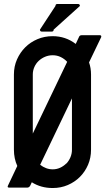

<svg xmlns="http://www.w3.org/2000/svg" viewBox="-20 -960 530 966"><path d="M116 -16H27Q15 -16 20 -26L67 -125Q50 -162 50 -207V-585Q50 -626 65.5 -661Q81 -696 107 -722Q133 -748 168.5 -763Q204 -778 245 -778Q310 -778 361 -739L377 -773Q380 -783 392 -783H481Q492 -783 489 -773L428 -646Q433 -632 435.5 -616.5Q438 -601 438 -585V-207Q438 -166 423 -131Q408 -96 382 -70Q356 -44 321 -29Q286 -14 245 -14Q186 -14 140 -43L132 -26Q127 -16 116 -16ZM245 -682Q225 -682 207 -674.5Q189 -667 175 -654Q161 -641 153 -623Q145 -605 145 -585V-288L318 -649Q304 -664 285.5 -673Q267 -682 245 -682ZM245 -108Q265 -108 282.5 -116Q300 -124 314 -138V-137Q327 -151 334.5 -169Q342 -187 342 -207V-465L182 -131Q196 -120 212 -114Q228 -108 245 -108ZM240 -801H191Q181 -801 181 -811L259 -930Q259 -940 269 -940H372Q382 -940 382 -930L250 -811Q250 -801 240 -801Z"/></svg>

Font: Kanalisirung
Style: Regular
Weight: 500
Designer: Peter Wiegel
Foundry: Peter Wiegel
Version: 1.000